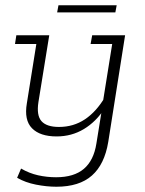

<svg xmlns="http://www.w3.org/2000/svg" viewBox="-20 -528 552 729"><path d="M194 181Q157 181 116.5 173Q76 165 45 147L60 112Q91 130 124.5 137.5Q158 145 193 145Q261 145 298.5 113Q336 81 346 17L367 -113L377 -116Q345 -66 298.5 -38Q252 -10 195 -10Q132 -10 101.5 -41Q71 -72 82 -136L118 -361H37L42 -394H167L126 -141Q118 -90 137.5 -68Q157 -46 204 -46Q259 -46 302.5 -75Q346 -104 379 -160L369 -130L406 -361H324L330 -394H455L391 11Q377 96 329 138.5Q281 181 194 181ZM197 -481 202 -508H423L418 -481Z"/></svg>

Font: Rokkitt SemiBold ExtraLight
Style: Italic
Weight: 250
Italic angle: -9°
Version: Version 3.103